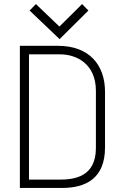

<svg xmlns="http://www.w3.org/2000/svg" viewBox="-20 -927 616 947"><path d="M78 -701V0H286C401 0 498 -45 498 -200V-474C498 -606 421 -701 266 -701ZM123 -659H276C360 -659 453 -610 453 -479V-197C453 -54 346 -41 272 -41H123ZM126 -875 274 -734 416 -875 385 -907 273 -796 157 -907Z"/></svg>

Font: Advent Pro
Style: Light
Weight: 300
Designer: Andreas Kalpakidis
Foundry: Andreas Kalpakidis
Version: Version 2.002 2007